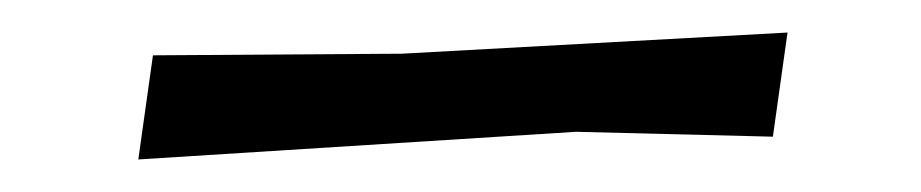

<svg xmlns="http://www.w3.org/2000/svg" viewBox="-20 -376 566 118"><path d="M334 -295 65 -278 74 -342 227 -343 464 -356 455 -292Z"/></svg>

Font: Alike Angular
Style: Regular
Weight: 400
Version: Version 1.210